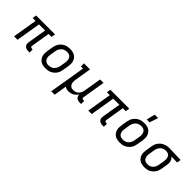

<svg xmlns="http://www.w3.org/2000/svg" viewBox="157 -1915 3291 3291"><g transform="rotate(45 1802.0 -270.0)"><path d="M442 8Q426 8 410.5 5.5Q395 3 381 -3.5Q367 -10 356.5 -20.5Q346 -31 340 -45Q334 -59 333.5 -75Q333 -91 336 -108L392 -447H244L170 0H86L160 -447H89L101 -520H559L547 -447H476L420 -108Q418 -99 419 -91Q420 -83 425 -77Q430 -71 438.5 -68.5Q447 -66 455 -66H472L471 8Z M854 8Q823 8 793 2Q763 -4 738.5 -19Q714 -34 696.5 -57.5Q679 -81 670.5 -109Q662 -137 663 -168Q664 -199 669 -230L685 -330Q690 -357 699 -383.5Q708 -410 724 -433.5Q740 -457 763 -476Q786 -495 812 -507Q838 -519 865 -523.5Q892 -528 919 -528Q950 -528 980 -522Q1010 -516 1034.5 -501Q1059 -486 1076.5 -462.5Q1094 -439 1102.5 -411Q1111 -383 1110.5 -352Q1110 -321 1105 -290L1088 -190Q1084 -163 1075 -136.5Q1066 -110 1049.5 -86.5Q1033 -63 1010.5 -44Q988 -25 962 -13Q936 -1 908.5 3.5Q881 8 854 8ZM854 -65Q872 -65 891 -69Q910 -73 927 -81.5Q944 -90 958 -103.5Q972 -117 982 -133Q992 -149 998 -166.5Q1004 -184 1007 -202L1024 -302Q1027 -321 1027.5 -340Q1028 -359 1024 -376.5Q1020 -394 1011 -409.5Q1002 -425 988 -435.5Q974 -446 956 -450.5Q938 -455 919 -455Q901 -455 882.5 -451Q864 -447 847 -438.5Q830 -430 815.5 -416.5Q801 -403 791 -387Q781 -371 775 -353.5Q769 -336 766 -318L750 -218Q747 -199 746 -180Q745 -161 749.5 -143.5Q754 -126 762.5 -110.5Q771 -95 785.5 -84.5Q800 -74 817.5 -69.5Q835 -65 854 -65Z M1203 215 1313 -446H1262L1261 -520H1408L1358 -218Q1355 -199 1354.5 -180.5Q1354 -162 1357 -144.5Q1360 -127 1368 -111.5Q1376 -96 1389 -85Q1402 -74 1419 -69.5Q1436 -65 1455 -65Q1472 -65 1489.5 -68.5Q1507 -72 1522.5 -80Q1538 -88 1551 -100.5Q1564 -113 1573.5 -128Q1583 -143 1589 -159.5Q1595 -176 1598 -193L1652 -520H1735L1667 -108Q1665 -99 1666 -91Q1667 -83 1672 -77Q1677 -71 1685.5 -68.5Q1694 -66 1703 -66H1720L1719 8H1690Q1668 8 1647.5 3Q1627 -2 1611 -14.5Q1595 -27 1587.5 -46.5Q1580 -66 1581 -87Q1567 -65 1548.5 -46.5Q1530 -28 1507.5 -15.5Q1485 -3 1460.5 2.5Q1436 8 1412 8Q1387 8 1363.5 2Q1340 -4 1323 -18Q1319 13 1314 44.5Q1309 76 1304 107L1286 215Z M2242 8Q2226 8 2210.5 5.5Q2195 3 2181 -3.5Q2167 -10 2156.5 -20.5Q2146 -31 2140 -45Q2134 -59 2133.5 -75Q2133 -91 2136 -108L2192 -447H2044L1970 0H1886L1960 -447H1889L1901 -520H2359L2347 -447H2276L2220 -108Q2218 -99 2219 -91Q2220 -83 2225 -77Q2230 -71 2238.5 -68.5Q2247 -66 2255 -66H2272L2271 8Z M2654 8Q2623 8 2593 2Q2563 -4 2538.5 -19Q2514 -34 2496.5 -57.5Q2479 -81 2470.5 -109Q2462 -137 2463 -168Q2464 -199 2469 -230L2485 -330Q2490 -357 2499 -383.5Q2508 -410 2524 -433.5Q2540 -457 2563 -476Q2586 -495 2612 -507Q2638 -519 2665 -523.5Q2692 -528 2719 -528Q2750 -528 2780 -522Q2810 -516 2834.5 -501Q2859 -486 2876.5 -462.5Q2894 -439 2902.5 -411Q2911 -383 2910.5 -352Q2910 -321 2905 -290L2888 -190Q2884 -163 2875 -136.5Q2866 -110 2849.5 -86.5Q2833 -63 2810.5 -44Q2788 -25 2762 -13Q2736 -1 2708.5 3.5Q2681 8 2654 8ZM2654 -65Q2672 -65 2691 -69Q2710 -73 2727 -81.5Q2744 -90 2758 -103.5Q2772 -117 2782 -133Q2792 -149 2798 -166.5Q2804 -184 2807 -202L2824 -302Q2827 -321 2827.5 -340Q2828 -359 2824 -376.5Q2820 -394 2811 -409.5Q2802 -425 2788 -435.5Q2774 -446 2756 -450.5Q2738 -455 2719 -455Q2701 -455 2682.5 -451Q2664 -447 2647 -438.5Q2630 -430 2615.5 -416.5Q2601 -403 2591 -387Q2581 -371 2575 -353.5Q2569 -336 2566 -318L2550 -218Q2547 -199 2546 -180Q2545 -161 2549.5 -143.5Q2554 -126 2562.5 -110.5Q2571 -95 2585.5 -84.5Q2600 -74 2617.5 -69.5Q2635 -65 2654 -65ZM2702 -600 2740 -755H2824L2771 -600Z M3253 8Q3222 8 3192 2Q3162 -4 3137.5 -19Q3113 -34 3096 -57.5Q3079 -81 3070.5 -109Q3062 -137 3063 -168Q3064 -199 3069 -230L3085 -330Q3090 -356 3098.5 -382Q3107 -408 3123.5 -431.5Q3140 -455 3162 -473.5Q3184 -492 3209.5 -504Q3235 -516 3262 -522Q3289 -528 3315 -528H3331L3604 -520L3592 -447L3453 -451Q3469 -437 3480 -418.5Q3491 -400 3496.5 -379Q3502 -358 3501.5 -335.5Q3501 -313 3497 -290L3480 -190Q3476 -164 3467.5 -138Q3459 -112 3443.5 -88Q3428 -64 3406 -45Q3384 -26 3359 -13.5Q3334 -1 3306.5 3.5Q3279 8 3253 8ZM3254 -66Q3272 -66 3289.5 -69.5Q3307 -73 3323.5 -82Q3340 -91 3353 -104.5Q3366 -118 3376 -134Q3386 -150 3391 -167.5Q3396 -185 3399 -202L3416 -302Q3419 -320 3419.5 -337.5Q3420 -355 3417.5 -372Q3415 -389 3408 -404Q3401 -419 3389.5 -430.5Q3378 -442 3362 -447.5Q3346 -453 3328 -454L3319 -455H3310Q3293 -455 3275.5 -450Q3258 -445 3241.5 -436Q3225 -427 3212 -414Q3199 -401 3189.5 -385Q3180 -369 3174.5 -352Q3169 -335 3166 -318L3150 -218Q3147 -199 3146 -180Q3145 -161 3149.5 -143.5Q3154 -126 3162 -110.5Q3170 -95 3184.5 -84.5Q3199 -74 3217 -70Q3235 -66 3254 -66Z"/></g></svg>

Font: Iosevka Etoile
Style: Italic
Weight: 400
Italic angle: -9°
Designer: Belleve Invis
Foundry: Belleve Invis
Version: Version 22.1.2; ttfautohint (v1.8.4)